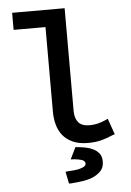

<svg xmlns="http://www.w3.org/2000/svg" viewBox="-61 -757 696 1020"><g transform="rotate(-5 287.0 -247.0)"><path d="M43 -621V-712H323V-164Q323 -125 341.5 -103Q360 -81 402 -81Q423 -81 444 -86Q465 -91 485 -100L500 -107L530 -22L518 -18Q483 -3 453.5 4.5Q424 12 384 12Q337 12 304 -3Q271 -18 251 -42.5Q231 -67 222 -100Q213 -133 213 -170V-621ZM316 28 326 29Q346 31 368 35Q390 39 408 48Q428 57 441 73.5Q454 90 454 117Q454 150 434 169.5Q414 189 387 199Q360 209 330.5 212.5Q301 216 278 218H265L252 154L269 152Q274 152 281.5 151.5Q289 151 298 150Q306 149 314.5 148Q323 147 331 144Q362 136 362 120Q362 107 346 100Q337 97 326.5 95Q316 93 306 92L285 91Z"/></g></svg>

Font: Codetta
Style: Bold
Weight: 700
Designer: Ulrich Proeller
Foundry: PROSA GmbH
Version: Version 2.00;September 29, 2018;FontCreator 11.5.0.2427 64-b